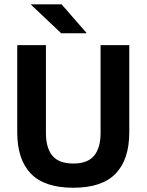

<svg xmlns="http://www.w3.org/2000/svg" viewBox="-20 -846 672 880"><path d="M316 14.5Q184 14.5 121.5 -50.2Q59 -115 59 -239.5V-639H190.5V-236.5Q190.5 -168 220.2 -132.2Q250 -96.5 316 -96.5Q381.5 -96.5 411.2 -132.2Q441 -168 441 -236.5V-639H572.5V-239.5Q572.5 -115 510 -50.2Q447.5 14.5 316 14.5ZM262.5 -826 376.5 -695V-693.5H260.5L122 -824.5V-826Z"/></svg>

Font: Anek Gujarati Medium SemiBold
Style: Regular
Weight: 600
Version: Version 1.003